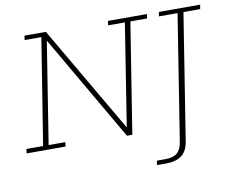

<svg xmlns="http://www.w3.org/2000/svg" viewBox="-81 -687 1157 962"><g transform="rotate(-10 497.5 -206.0)"><path d="M9 0 12 -22H97L183 -561H98L101 -583H210L526 -41L608 -561H523L526 -583H724L721 -561H636L547 0H520V-1L519 0V-1L207 -539L125 -22H210L207 0ZM689 171H642L646 149H691Q729 149 749 132Q769 115 775 77L876 -561H781L785 -583H995L991 -561H906L805 77Q798 126 769 148.5Q740 171 689 171Z"/></g></svg>

Font: Rokkitt SemiBold Thin
Style: Italic
Weight: 250
Italic angle: -9°
Version: Version 3.103